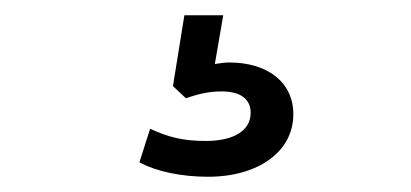

<svg xmlns="http://www.w3.org/2000/svg" viewBox="-20 -40 540 252"><path d="M253 192C319 192 365 159 365 110C365 67 330 42 281 42C275 42 269 43 262 44L273 -20H222L207 73L224 89C244 82 257 80 271 80C297 80 309 91 309 108C309 132 286 145 250 145C220 145 201 140 177 129L163 173C185 185 218 192 253 192Z"/></svg>

Font: Poppy and Pepper
Style: Regular
Weight: 400
Designer: Thy Ha
Foundry: Thy Ha
Version: Version 0.001;Glyphs 3.2 (3227)